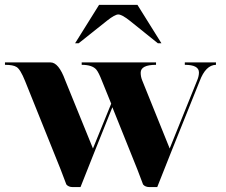

<svg xmlns="http://www.w3.org/2000/svg" viewBox="-30 -762 919 782"><path d="M451.7 -703.1Q438 -703.1 405.8 -677.7L290.5 -585.9H275.9L373.5 -742.2H529.8L627.4 -585.9H612.8L498.5 -677.7Q466.3 -703.1 451.7 -703.1ZM610.4 0H579.1Q561.5 0 552.7 -10.7Q551.8 -12.7 529.3 -72.3L427.7 -325.2L354.5 -142.6L297.9 0H266.6Q249 0 240.2 -10.7Q239.3 -12.7 216.8 -72.3L72.3 -431.6Q52.7 -480.5 37.1 -489.3Q23.4 -498 -9.8 -498V-507.8H175.8Q209 -507.8 235.4 -435.5L348.6 -157.2L422.9 -339.8L385.7 -431.6Q372.1 -466.8 362.3 -478.5Q345.7 -498 302.7 -498V-507.8H605.5V-498Q543 -498 543 -465.8Q543 -450.2 548.8 -435.5L661.1 -157.2L773.4 -435.5Q780.3 -452.1 780.3 -466.8Q780.3 -498 722.7 -498V-507.8H849.6V-498Q807.6 -497.1 783.2 -431.6L667 -142.6Z"/></svg>

Font: spinwerad
Style: Bold
Weight: 700
Width: 7
Version: Version 0.3